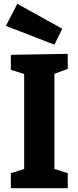

<svg xmlns="http://www.w3.org/2000/svg" viewBox="-20 -989 412 1009"><path d="M336 -627 266 -601V-101L336 -79V0H37V-79L107 -101V-600L37 -622V-701L336 -706ZM11 -853 71 -969 307 -838 266 -754Z"/></svg>

Font: Bitter Pro OGT
Style: Bold
Weight: 700
Designer: Sol Matas, and Bitter project Authors
Foundry: Sol Matas
Version: Version 2.110